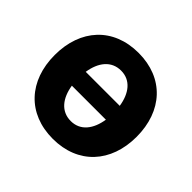

<svg xmlns="http://www.w3.org/2000/svg" viewBox="-137 -716 890 890"><g transform="rotate(45 307.5 -271.5)"><path d="M306.8 10.7C472.3 10.7 575.3 -102.6 575.3 -270.6C575.3 -439.6 472.3 -552.6 306.8 -552.6C141.3 -552.6 38.4 -439.6 38.4 -270.6C38.4 -102.6 141.3 10.7 306.8 10.7ZM307.5 -437.1C370 -437.1 407.3 -388.5 418.3 -317.1H195.3C206.3 -388.5 244 -437.1 307.5 -437.1ZM418.3 -226.2C407.3 -155.2 370 -106.5 307.5 -106.5C244 -106.5 206.3 -155.2 195.3 -226.2Z"/></g></svg>

Font: Inter-Hewn
Style: Bold
Weight: 700
Designer: Rasmus Andersson
Foundry: rsms
Version: Version 3.012;git-f93a4a705